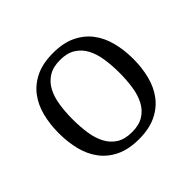

<svg xmlns="http://www.w3.org/2000/svg" viewBox="-134 -685 851 851"><g transform="rotate(-45 292.0 -259.0)"><path d="M58.6 -259.3Q58.6 -315.4 71 -364.5Q83.5 -413.6 111.3 -450.2Q139.2 -486.8 183.6 -508.1Q228 -529.3 292 -529.3Q355.5 -529.3 399.9 -508.1Q444.3 -486.8 472.2 -450.2Q500 -413.6 512.7 -364.5Q525.4 -315.4 525.4 -259.3Q525.4 -203.1 512.7 -154.1Q500 -105 472.2 -68.4Q444.3 -31.7 399.9 -10.5Q355.5 10.7 292 10.7Q228 10.7 183.6 -10.5Q139.2 -31.7 111.3 -68.4Q83.5 -105 71 -154.1Q58.6 -203.1 58.6 -259.3ZM145.5 -259.3Q145.5 -212.4 151.9 -171.1Q158.2 -129.9 174.6 -99.4Q190.9 -68.8 219.2 -51Q247.6 -33.2 292 -33.2Q336.4 -33.2 364.7 -51Q393.1 -68.8 409.4 -99.4Q425.8 -129.9 432.1 -171.1Q438.5 -212.4 438.5 -259.3Q438.5 -306.2 432.1 -347.4Q425.8 -388.7 409.4 -419.2Q393.1 -449.7 364.5 -467.5Q335.9 -485.4 292 -485.4Q248 -485.4 219.5 -467.5Q190.9 -449.7 174.6 -419.2Q158.2 -388.7 151.9 -347.4Q145.5 -306.2 145.5 -259.3Z"/></g></svg>

Font: Arian Grqi
Style: Regular
Weight: 400
Designer: Ruben Hakobyan (Tarumian)
Foundry: Ruben Hakobyan (Tarumian)
Version: Version 1.003